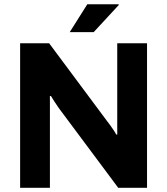

<svg xmlns="http://www.w3.org/2000/svg" viewBox="-20 -892 794 912"><path d="M75.6 0V-686.4H213.5L489.3 -315.8Q495.2 -308.9 503.9 -296.6Q512.7 -284.2 520.7 -272.2Q528.8 -260.1 532.1 -252.8L537.1 -253.2Q536.9 -270.3 536.9 -286.4Q536.9 -302.6 536.9 -315.8V-686.4H678.4V0H541.5L259 -379.1Q249 -392.8 238.2 -410.1Q227.4 -427.4 221.9 -436.1L216.9 -435.7Q217.1 -421.4 217.1 -406.7Q217.1 -392 217.1 -379.1V0ZM311.3 -739.5 394.7 -871.7H543.2L544.4 -868.5L425.1 -739.5Z"/></svg>

Font: Archivo SemiBold
Style: Regular
Weight: 600
Designer: Hector Gatti
Foundry: Omnibus-Type
Version: Version 2.001